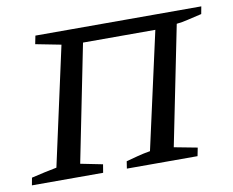

<svg xmlns="http://www.w3.org/2000/svg" viewBox="-63 -604 833 685"><g transform="rotate(-10 353.0 -262.0)"><path d="M268 -470 183 -46 263 -30 258 0H0L5 -27Q31 -33 53 -38Q75 -43 97 -47L191 -476L99 -494L105 -524H706L701 -497Q669 -490 649.5 -485Q630 -480 609 -478L522 -46L606 -30L600 0H344L348 -26Q370 -32 391 -37.5Q412 -43 436 -47L530 -470Z"/></g></svg>

Font: Piazzolla SC
Style: Italic
Weight: 400
Italic angle: -11.3°
Designer: Juan Pablo del Peral
Foundry: Huerta Tipografica
Version: Version 1.330